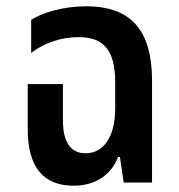

<svg xmlns="http://www.w3.org/2000/svg" viewBox="-20 -580 568 610"><path d="M214 10C288 10 335 -29 355 -81H361L373 0H463V-324C463 -477 402 -560 254 -560C181 -560 115 -540 79 -517V-412C120 -443 172 -462 230 -462C302 -462 346 -429 346 -319V-235C346 -147 310 -93 252 -93C205 -93 180 -128 180 -196V-313H68V-170C68 -45 121 10 214 10Z"/></svg>

Font: Noto Sans Thai Cond SemBd
Style: Regular
Weight: 600
Width: 3
Designer: Monotype Design Team
Foundry: Monotype Imaging Inc.
Version: Version 2.002